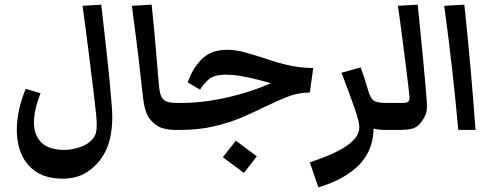

<svg xmlns="http://www.w3.org/2000/svg" viewBox="-20 -551 2099 814"><path d="M246.1 206.5Q180.2 206.5 137 179.7Q93.8 152.8 72.5 106.2Q51.3 59.6 51.3 0Q51.3 -82 88.9 -174.3L151.9 -155.8Q124 -84.5 124 -32.2Q124 22 155.3 53.2Q186.5 84.5 253.9 84.5Q286.1 84.5 321.3 72Q356.4 59.6 374.5 36.1Q383.8 24.9 387 11Q390.1 -2.9 390.1 -20Q390.1 -38.1 387.5 -65.9Q384.8 -93.8 380.9 -125Q376 -166 369.6 -218.8Q363.3 -271.5 356.2 -327.4Q349.1 -383.3 342.3 -435.1Q335.4 -486.8 330.1 -526.4L409.2 -531.2Q414.1 -488.3 420.4 -433.1Q426.8 -377.9 433.1 -319.8Q439.5 -261.7 444.6 -208.5Q449.7 -155.3 452.9 -114.7Q456.1 -74.2 456.1 -55.7Q456.1 -7.8 447 33.7Q438 75.2 416.5 109.9Q389.2 153.3 346.7 179.9Q304.2 206.5 246.1 206.5Z M726.6 0Q679.7 0 653.6 -13.9Q627.4 -27.8 609.4 -54.7Q600.6 -69.3 595.5 -87.9Q590.3 -106.4 586.9 -132.6Q583.5 -158.7 579.6 -195.8Q574.2 -247.6 568.4 -296.6Q562.5 -345.7 555.4 -400.9Q548.3 -456.1 539.1 -526.4L623 -531.2Q628.9 -477.5 634.3 -416.7Q639.6 -356 644.3 -302.2Q648.9 -248.5 651.4 -215.8Q653.8 -178.7 658.4 -157.7Q663.1 -136.7 675.3 -127Q689.5 -114.7 726.6 -114.7ZM726.6 0V-114.7Q746.1 -114.7 754.6 -101.8Q763.2 -88.9 763.2 -56.2Q763.2 -26.4 753.9 -13.2Q744.6 0 726.6 0Z M726.6 0V-114.7H752.4Q817.4 -114.7 888.7 -127Q960 -139.2 1028.8 -160.9Q1097.7 -182.6 1155.3 -210.9L1170.9 -186Q1159.7 -189.5 1137 -195.8Q1114.3 -202.1 1093 -208Q1071.8 -213.9 1064.5 -215.3Q1028.8 -224.1 997.8 -229.2Q966.8 -234.4 939.5 -234.4Q887.7 -234.4 865.2 -214.8Q842.8 -195.3 828.1 -170.9L775.9 -201.7Q795.9 -260.7 835.4 -300.3Q875 -339.8 941.4 -339.8Q979.5 -339.8 1018.8 -329.1Q1058.1 -318.4 1121.1 -297.4Q1155.3 -286.1 1186 -278.3Q1216.8 -270.5 1247.1 -266.6Q1277.3 -262.7 1308.1 -262.7L1293.5 -158.7Q1243.2 -158.7 1197 -140.1Q1150.9 -121.6 1100.1 -96.7Q1054.7 -74.2 1002.2 -52Q949.7 -29.8 885 -14.9Q820.3 0 737.8 0ZM726.6 0Q708.5 0 699.2 -13.2Q689.9 -26.4 689.9 -56.2Q689.9 -88.9 698.5 -101.8Q707 -114.7 726.6 -114.7ZM1014.2 182.1 924.8 115.7 980 45.4 1068.8 111.8Z M1616.2 -114.7V0Q1596.2 0 1580.6 -2.4Q1564.9 -4.9 1552.2 -9.8L1564 -22.9Q1565.4 43.5 1542.2 91.3Q1519 139.2 1472.7 174.3Q1440.9 198.2 1403.6 215.6Q1366.2 232.9 1329.6 243.2L1293.5 137.2Q1361.8 114.3 1401.1 95Q1440.4 75.7 1461.9 58.1Q1483.9 40.5 1493.7 23.4Q1503.4 6.3 1503.4 -11.2Q1503.4 -24.4 1498.3 -43.9Q1493.2 -63.5 1483.4 -91.8Q1475.1 -115.7 1460 -157.2Q1444.8 -198.7 1427.7 -242.7L1509.3 -265.1Q1514.2 -252.4 1521 -231.2Q1527.8 -210 1533.2 -193.4Q1540 -170.9 1542.7 -161.9Q1545.4 -152.8 1550.3 -142.6Q1555.2 -131.8 1562 -126.5Q1575.7 -114.7 1616.2 -114.7ZM1616.2 0V-114.7Q1635.7 -114.7 1644.3 -101.8Q1652.8 -88.9 1652.8 -56.2Q1652.8 -26.4 1643.6 -13.2Q1634.3 0 1616.2 0Z M1616.2 0V-114.7H1686Q1706.1 -114.7 1711.7 -120.8Q1717.3 -127 1715.8 -143.6Q1714.8 -155.3 1710.7 -189.9Q1706.5 -224.6 1700.7 -271.7Q1694.8 -318.8 1688.5 -368.4Q1682.1 -418 1676.3 -460Q1670.4 -502 1667 -526.4L1751 -531.2Q1756.3 -478.5 1762.2 -418.7Q1768.1 -358.9 1773.7 -300.5Q1779.3 -242.2 1783.4 -194.1Q1787.6 -146 1789.6 -117.2Q1791.5 -87.4 1786.1 -69.8Q1780.8 -52.2 1762.7 -29.3Q1748.5 -11.2 1727.5 -5.6Q1706.5 0 1666.5 0ZM1616.2 0Q1598.1 0 1588.9 -13.2Q1579.6 -26.4 1579.6 -56.2Q1579.6 -88.9 1588.1 -101.8Q1596.7 -114.7 1616.2 -114.7Z M1922.9 0Q1912.1 -120.6 1897.5 -252.2Q1882.8 -383.8 1863.3 -526.4L1948.7 -531.2Q1963.9 -386.7 1975.6 -254.2Q1987.3 -121.6 1996.1 0Z"/></svg>

Font: Markazi Text
Style: Regular
Weight: 400
Designer: Borna Izadpanah (Arabic designer), Fiona Ross (Arabic design director) and Florian Runge (Latin designer)
Foundry: Borna Izadpanah and Florian Runge
Version: Version 1.000